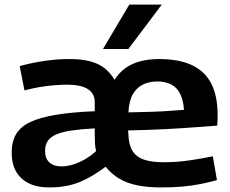

<svg xmlns="http://www.w3.org/2000/svg" viewBox="-20 -809 1005 839"><path d="M195 10Q117 10 74 -29.5Q31 -69 31 -142Q31 -190 50.5 -223Q70 -256 113 -276Q156 -296 225.5 -307.5Q295 -319 394 -323V-363Q394 -400 364 -419.5Q334 -439 271 -439Q248 -439 217 -436.5Q186 -434 153 -428.5Q120 -423 87 -414L66 -520Q119 -535 175.5 -543Q232 -551 281 -551Q322 -551 353 -545.5Q384 -540 407.5 -529Q431 -518 448.5 -501Q466 -484 480 -461H481Q501 -492 529 -512Q557 -532 594 -541.5Q631 -551 675 -551Q761 -551 817.5 -525Q874 -499 902.5 -445Q931 -391 931 -305Q931 -293 930.5 -281.5Q930 -270 929 -260Q896 -258 839.5 -253.5Q783 -249 708 -245Q633 -241 540 -239Q540 -236 540 -232Q540 -228 541 -224Q542 -178 558.5 -150.5Q575 -123 609 -111.5Q643 -100 697 -100Q751 -100 806.5 -108Q862 -116 910 -126L928 -22Q892 -12 854 -4.5Q816 3 774.5 6.5Q733 10 682 10Q624 10 578.5 0.5Q533 -9 500 -29Q467 -49 442 -80H441Q413 -59 385.5 -42.5Q358 -26 329 -14Q300 -2 267 4Q234 10 195 10ZM247 -82Q274 -82 302 -91Q330 -100 355.5 -115.5Q381 -131 400 -149Q396 -164 395 -182Q394 -200 394 -220Q394 -229 394 -235.5Q394 -242 394 -248Q336 -245 294.5 -239Q253 -233 227 -222Q201 -211 189 -193.5Q177 -176 177 -150Q177 -116 196 -99Q215 -82 247 -82ZM541 -318Q596 -319 643.5 -320.5Q691 -322 727 -325Q763 -328 784 -329Q781 -372 767 -399.5Q753 -427 728 -440Q703 -453 667 -453Q634 -453 606.5 -440.5Q579 -428 561.5 -399Q544 -370 541 -318ZM430 -595 545 -789H687L541 -595Z"/></svg>

Font: Georama SemiExpanded SemiBold
Style: Regular
Weight: 600
Width: 6
Designer: Jean-Baptiste Levee
Foundry: Production Type
Version: Version 1.001